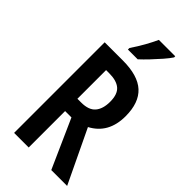

<svg xmlns="http://www.w3.org/2000/svg" viewBox="-287 -1096 1070 1070"><g transform="rotate(45 248.0 -561.5)"><path d="M214 -807Q333 -807 389 -755.5Q445 -704 445 -598Q445 -463 339 -407L489 -93H364L236 -380H186V-93H71V-807ZM210 -703H186V-477H216Q275 -477 301 -507.5Q327 -538 327 -594Q327 -653 298 -678Q269 -703 210 -703ZM404 -1021Q391 -1001 367 -973.5Q343 -946 316.5 -918Q290 -890 268 -870H191V-882Q218 -922 239 -959.5Q260 -997 275 -1030H404Z"/></g></svg>

Font: Noto Sans Kannada UI ExtraCondensed SemiBold
Style: Regular
Weight: 600
Width: 2
Designer: Jelle Bosma - Monotype Design Team
Foundry: Monotype Imaging Inc.
Version: Version 2.005; ttfautohint (v1.8.4.7-5d5b)